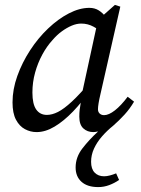

<svg xmlns="http://www.w3.org/2000/svg" viewBox="-20 -525 573 782"><path d="M129 13Q104 13 81.5 1Q59 -11 45 -37.5Q31 -64 31 -108Q31 -161 50.5 -215.5Q70 -270 102.5 -320Q135 -370 176 -409Q217 -448 260.5 -470.5Q304 -493 344 -493Q366 -493 382.5 -482.5Q399 -472 412.5 -454Q426 -436 440 -412L404 -386Q385 -403 361.5 -416Q338 -429 311 -429Q292 -429 272 -420.5Q252 -412 232 -397.5Q212 -383 194 -362Q171 -337 152.5 -303Q134 -269 123 -229.5Q112 -190 112 -148Q112 -101 127.5 -79Q143 -57 171 -57Q192 -57 216 -69Q240 -81 273 -111.5Q306 -142 350 -195L363 -160H349Q315 -110 277.5 -71Q240 -32 202.5 -9.5Q165 13 129 13ZM380 237Q336 237 312 215.5Q288 194 288 157Q288 115 316 79Q344 43 378 12V-22L407 1Q386 8 377.5 10.5Q369 13 360 13Q336 13 319.5 -2Q303 -17 303 -50Q303 -65 304.5 -78Q306 -91 308.5 -104Q311 -117 314 -131L312 -135L380 -448L386 -450L448 -505L470 -498L389 -141Q384 -120 381.5 -104.5Q379 -89 379 -80Q379 -69 386 -62.5Q393 -56 404 -56Q423 -56 448 -75.5Q473 -95 500 -131L526 -111Q509 -82 487 -58Q465 -34 441 -13Q416 7 395.5 30.5Q375 54 363 80Q351 106 351 134Q351 163 365.5 178Q380 193 404 193Q415 193 428 189.5Q441 186 453 181L465 208Q446 221 424.5 229Q403 237 380 237Z"/></svg>

Font: Source Serif 4 18pt
Style: Italic
Weight: 400
Italic angle: -12°
Designer: Frank Grießhammer
Foundry: Adobe Systems Incorporated
Version: Version 4.004;hotconv 1.0.116;makeotfexe 2.5.65601